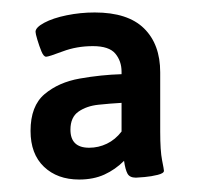

<svg xmlns="http://www.w3.org/2000/svg" viewBox="-20 -728 321 308"><path d="M107 -440Q72 -440 50.5 -460.5Q29 -481 29 -518Q29 -558 51.5 -577Q74 -596 108 -602Q142 -608 175 -609V-613Q175 -630 165 -642Q155 -654 129 -654Q103 -654 80.5 -645.5Q58 -637 54 -637Q50 -637 46.5 -645.5Q43 -654 40 -664Q37 -674 37 -677Q37 -684 51 -691.5Q65 -699 87 -703.5Q109 -708 132 -708Q185 -708 211 -682.5Q237 -657 237 -612V-517Q237 -486 240 -471Q243 -456 243 -454Q243 -450 233 -447.5Q223 -445 212 -444Q201 -443 198 -443Q188 -443 184.5 -449.5Q181 -456 179 -470Q165 -456 147.5 -448Q130 -440 107 -440ZM123 -491Q138 -491 151.5 -497.5Q165 -504 175 -517V-563Q157 -562 138 -560Q119 -558 106 -549Q93 -540 93 -520Q93 -491 123 -491Z"/></svg>

Font: Asap Condensed VF Beta
Style: Regular
Weight: 400
Designer: Pablo Cosgaya
Foundry: Omnibus-Type
Version: Version 1.008